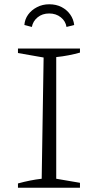

<svg xmlns="http://www.w3.org/2000/svg" viewBox="-20 -878 439 898"><path d="M64 0V-20Q93 -28 120.5 -33.5Q148 -39 175 -42L184 -609L64 -630V-651H354V-632Q329 -625 301 -619.5Q273 -614 243 -611V-42L354 -23V0ZM210 -858Q243 -858 268 -845Q293 -832 308.5 -810Q324 -788 327 -761L291 -752Q287 -779 264.5 -797Q242 -815 210 -815Q178 -815 156 -797Q134 -779 129 -752L94 -761Q96 -788 111.5 -809.5Q127 -831 153 -844.5Q179 -858 210 -858Z"/></svg>

Font: Piazzolla Thin ExtraLight
Style: Regular
Weight: 250
Version: Version 2.005